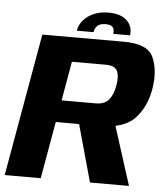

<svg xmlns="http://www.w3.org/2000/svg" viewBox="-67 -856 785 905"><g transform="rotate(5 326.0 -403.0)"><path d="M-11 0H159.5L207 -270H417.5Q533 -270 583.8 -327Q634.5 -384 647.5 -468.5Q661 -552 634.5 -613.5Q608 -675 495.5 -675H108ZM392.5 0H577L474.5 -321.5L305 -314.5ZM225.5 -374 258 -559.5H419Q461.5 -559.5 473 -535.2Q484.5 -511 476.5 -466.5Q469 -422.5 448.8 -398.2Q428.5 -374 386.5 -374ZM411 -805.5Q371.5 -805.5 341 -792.5Q310.5 -779.5 291.5 -757Q272.5 -734.5 268 -707.5H347Q349.5 -721 355.8 -730.5Q362 -740 373 -745Q384 -750 401.5 -750Q417.5 -750 426.8 -745.2Q436 -740.5 439.5 -731Q443 -721.5 440.5 -707.5H520Q524.5 -734.5 513 -757Q501.5 -779.5 475.8 -792.5Q450 -805.5 411 -805.5Z"/></g></svg>

Font: Anybody Thin
Style: Bold Italic
Weight: 700
Italic angle: -10°
Version: Version 1.113;gftools[0.9.25]